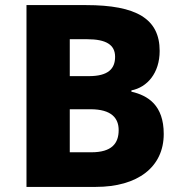

<svg xmlns="http://www.w3.org/2000/svg" viewBox="-20 -734 713 754"><path d="M318 -714H84V0H356C521 0 623 -78 623 -208C623 -321 561 -359 496 -374V-379C558 -391 607 -447 607 -534C607 -660 516 -714 318 -714ZM329 -435H254V-580H322C397 -580 432 -558 432 -511C432 -464 405 -435 329 -435ZM254 -305H335C419 -305 446 -269 446 -223C446 -171 419 -136 339 -136H254Z"/></svg>

Font: Noto Sans Arabic ExtBd
Style: Regular
Weight: 800
Designer: Monotype Design Team, Nadine Chahine, Nizar Qandah and Khaled Hosny
Foundry: Monotype Imaging Inc.
Version: Version 2.012